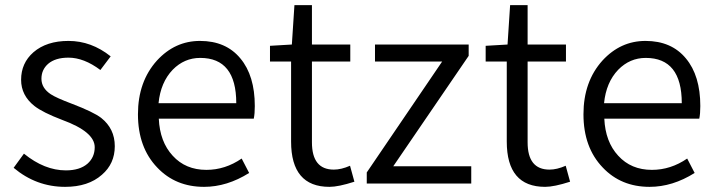

<svg xmlns="http://www.w3.org/2000/svg" viewBox="-20 -713 2783 746"><path d="M33 -61 73 -116Q153 -51 236 -51Q290 -51 320 -77Q348 -102 348 -141Q348 -201 222 -247Q146 -276 114 -301Q62 -342 62 -403Q62 -468 110 -510Q161 -554 246 -554Q335 -554 410 -494L370 -441Q306 -489 246 -489Q195 -489 167 -465Q141 -442 141 -407Q141 -371 177 -347Q198 -333 259 -310Q343 -278 373 -255Q426 -213 426 -145Q426 -77 376 -34Q323 13 233 13Q121 13 33 -61Z M591 -62Q516 -140 516 -269Q516 -396 590 -478Q660 -554 757 -554Q858 -554 914 -486Q970 -419 970 -301Q970 -271 966 -252H597Q601 -162 651 -108Q701 -53 782 -53Q855 -53 919 -97L948 -41Q862 13 773 13Q662 13 591 -62ZM898 -312Q898 -488 758 -488Q696 -488 651 -442Q604 -393 596 -312Z M1111 -163V-474H1029V-535L1114 -540L1124 -693H1192V-540H1341V-474H1192V-160Q1192 -54 1277 -54Q1306 -54 1340 -69L1357 -7Q1295 13 1260 13Q1111 13 1111 -163Z M1405 -43 1698 -474H1437V-540H1801V-496L1508 -67H1811V0H1405Z M1949 -163V-474H1867V-535L1952 -540L1962 -693H2030V-540H2179V-474H2030V-160Q2030 -54 2115 -54Q2144 -54 2178 -69L2195 -7Q2133 13 2098 13Q1949 13 1949 -163Z M2322 -62Q2247 -140 2247 -269Q2247 -396 2321 -478Q2391 -554 2488 -554Q2589 -554 2645 -486Q2701 -419 2701 -301Q2701 -271 2697 -252H2328Q2332 -162 2382 -108Q2432 -53 2513 -53Q2586 -53 2650 -97L2679 -41Q2593 13 2504 13Q2393 13 2322 -62ZM2629 -312Q2629 -488 2489 -488Q2427 -488 2382 -442Q2335 -393 2327 -312Z"/></svg>

Font: Source Han Sans CN Normal
Style: Regular
Weight: 350
Designer: Ryoko NISHIZUKA 西塚涼子 (kana, bopomofo & ideographs); Paul D. Hunt (Latin, Greek & Cyrillic); Sandoll Communications 산돌커뮤니
Foundry: Adobe
Version: Version 2.004;hotconv 1.0.118;makeotfexe 2.5.65603